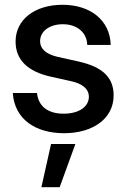

<svg xmlns="http://www.w3.org/2000/svg" viewBox="-20 -547 530 806"><path d="M249 12.2C369.1 12.2 457 -48.3 457 -146.5C457 -221.2 411.1 -266.1 310.5 -288.6L222.7 -308.1C176.3 -318.8 148.4 -339.8 148.4 -374.5C148.4 -414.1 185.5 -445.3 244.1 -445.3C305.2 -445.3 345.2 -408.7 346.2 -358.4H444.8C441.9 -462.4 358.9 -526.9 242.7 -526.9C124.5 -526.9 45.4 -463.9 45.4 -372.6C45.4 -295.9 96.2 -246.6 193.4 -225.1L278.8 -206.1C323.2 -196.3 353 -175.8 353 -140.6C353 -99.6 312.5 -69.8 247.1 -69.8C180.2 -69.8 141.1 -101.1 135.3 -156.7H33.7C41 -44.9 130.9 12.2 249 12.2ZM194.3 57.6 153.8 238.8H230.5L296.4 57.6Z"/></svg>

Font: Inteeer Medium
Style: Regular
Weight: 500
Designer: Rasmus Andersson
Foundry: rsms
Version: Version 4.001;Glyphs 3.4 (3402)